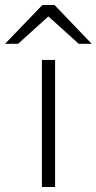

<svg xmlns="http://www.w3.org/2000/svg" viewBox="-70 -752 388 772"><path d="M98.5 0V-511H151.5V0ZM-49.5 -576 100.5 -732H149L298.5 -576H246.5L124.5 -686L3 -576Z"/></svg>

Font: Overpass ExtraLight
Style: Regular
Weight: 250
Designer: Delve Withrington, Dave Bailey, Thomas Jockin
Foundry: Delve Fonts LLC
Version: Version 4.000